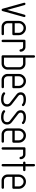

<svg xmlns="http://www.w3.org/2000/svg" viewBox="1463 -2139 686 3652"><g transform="rotate(90 1806.0 -313.0)"><path d="M31.7 -431.6Q31.7 -441.4 38.3 -448Q44.9 -454.6 54.7 -454.6Q62.5 -454.6 68.4 -449.7Q74.2 -444.8 76.2 -437.5L168 -107.9L259.8 -437.5Q262.2 -444.8 268.1 -449.7Q273.9 -454.6 281.7 -454.6Q291.5 -454.6 298.1 -448Q304.7 -441.4 304.7 -431.6Q304.7 -429.2 303.7 -425.8L189.9 -16.6Q187.5 -9.3 181.6 -4.6Q175.8 0 168.2 0Q160.6 0 154.5 -4.9Q148.4 -9.8 146.5 -16.6L32.7 -425.8Q31.7 -429.2 31.7 -431.6Z M377 -113.8V-327.1Q377 -383.3 417 -423.6Q457 -463.9 513.2 -463.9Q569.3 -463.9 609.4 -423.8Q649.4 -383.8 649.4 -327.1V-227.1Q649.4 -217.3 642.8 -210.9Q636.2 -204.6 627 -204.6H422.4V-113.8Q422.4 -85.4 442.4 -65.4Q462.4 -45.4 490.7 -45.4H627Q636.7 -45.4 643.1 -38.8Q649.4 -32.2 649.4 -22.7Q649.4 -13.2 642.8 -6.6Q636.2 0 627 0H490.7Q443.4 0 410.2 -33.2Q377 -66.4 377 -113.8ZM422.4 -250H604V-327.1Q604 -364.3 577.1 -391.1Q550.3 -418 513.2 -418Q476.1 -418 449.2 -391.4Q422.4 -364.7 422.4 -327.1Z M735.8 -22.9V-431.6Q735.8 -441.4 742.4 -448Q749 -454.6 758.8 -454.6H872.1Q909.2 -454.6 936.3 -427.7Q963.4 -400.9 963.4 -363.8Q963.4 -354 956.8 -347.4Q950.2 -340.8 940.4 -340.8Q930.7 -340.8 924.1 -347.4Q917.5 -354 917.5 -363.8Q917.5 -382.3 904.3 -395.8Q891.1 -409.2 872.1 -409.2H781.2V-22.9Q781.2 -13.2 774.7 -6.6Q768.1 0 758.5 0Q749 0 742.4 -6.6Q735.8 -13.2 735.8 -22.9Z M1031.2 -22.9V-613.8Q1031.2 -623.5 1037.8 -629.9Q1044.4 -636.2 1054 -636.2Q1063.5 -636.2 1070.1 -629.6Q1076.7 -623 1076.7 -613.8V-454.6H1190.4Q1237.8 -454.6 1271 -421.4Q1304.2 -388.2 1304.2 -340.8V-113.8Q1304.2 -66.4 1271 -33.2Q1237.8 0 1190.4 0H1054.2Q1044.4 0 1037.8 -6.6Q1031.2 -13.2 1031.2 -22.9ZM1076.7 -45.4H1190.4Q1218.8 -45.4 1238.8 -65.4Q1258.8 -85.4 1258.8 -113.8V-340.8Q1258.8 -369.1 1238.8 -389.2Q1218.8 -409.2 1190.4 -409.2H1076.7Z M1385.7 -113.8V-327.1Q1385.7 -383.3 1425.8 -423.6Q1465.8 -463.9 1522 -463.9Q1578.1 -463.9 1618.2 -423.8Q1658.2 -383.8 1658.2 -327.1V-227.1Q1658.2 -217.3 1651.6 -210.9Q1645 -204.6 1635.7 -204.6H1431.2V-113.8Q1431.2 -85.4 1451.2 -65.4Q1471.2 -45.4 1499.5 -45.4H1635.7Q1645.5 -45.4 1651.9 -38.8Q1658.2 -32.2 1658.2 -22.7Q1658.2 -13.2 1651.6 -6.6Q1645 0 1635.7 0H1499.5Q1452.1 0 1418.9 -33.2Q1385.7 -66.4 1385.7 -113.8ZM1431.2 -250H1612.8V-327.1Q1612.8 -364.3 1585.9 -391.1Q1559.1 -418 1522 -418Q1484.9 -418 1458 -391.4Q1431.2 -364.7 1431.2 -327.1Z M1735.4 -45.4Q1735.4 -55.2 1741.9 -61.8Q1748.5 -68.4 1758.3 -68.4Q1767.6 -68.4 1774.4 -61.5Q1799.3 -36.6 1872.1 -36.1Q1921.4 -36.1 1944.3 -57.1Q1962.9 -74.2 1962.9 -104.5Q1962.9 -137.7 1936.5 -158.2L1774.4 -284.7Q1735.8 -314.5 1735.4 -363.8Q1735.4 -409.7 1769.5 -436.5Q1804.7 -463.9 1867.2 -463.9Q1954.1 -463.9 1992.2 -424.8Q1999 -418 1999 -409.2Q1999 -399.4 1992.4 -392.8Q1985.8 -386.2 1976.6 -386.2Q1967.3 -386.2 1960.4 -393.1Q1947.3 -406.2 1926.5 -412.1Q1905.8 -418 1867.2 -418Q1820.3 -418 1797.9 -400.4Q1781.2 -387.2 1781.2 -363.8Q1781.2 -336.9 1801.8 -320.3L1964.8 -193.8Q2008.3 -159.7 2008.3 -104.5Q2008.3 -54.2 1974.6 -23.4Q1938.5 9.3 1872.1 9.3Q1780.8 9.3 1742.2 -29.8Q1735.4 -36.6 1735.4 -45.4Z M2076.2 -45.4Q2076.2 -55.2 2082.8 -61.8Q2089.4 -68.4 2099.1 -68.4Q2108.4 -68.4 2115.2 -61.5Q2140.1 -36.6 2212.9 -36.1Q2262.2 -36.1 2285.2 -57.1Q2303.7 -74.2 2303.7 -104.5Q2303.7 -137.7 2277.3 -158.2L2115.2 -284.7Q2076.7 -314.5 2076.2 -363.8Q2076.2 -409.7 2110.4 -436.5Q2145.5 -463.9 2208 -463.9Q2294.9 -463.9 2333 -424.8Q2339.8 -418 2339.8 -409.2Q2339.8 -399.4 2333.3 -392.8Q2326.7 -386.2 2317.4 -386.2Q2308.1 -386.2 2301.3 -393.1Q2288.1 -406.2 2267.3 -412.1Q2246.6 -418 2208 -418Q2161.1 -418 2138.7 -400.4Q2122.1 -387.2 2122.1 -363.8Q2122.1 -336.9 2142.6 -320.3L2305.7 -193.8Q2349.1 -159.7 2349.1 -104.5Q2349.1 -54.2 2315.4 -23.4Q2279.3 9.3 2212.9 9.3Q2121.6 9.3 2083 -29.8Q2076.2 -36.6 2076.2 -45.4Z M2421.9 -113.8V-327.1Q2421.9 -383.3 2461.9 -423.6Q2502 -463.9 2558.1 -463.9Q2614.3 -463.9 2654.3 -423.8Q2694.3 -383.8 2694.3 -327.1V-227.1Q2694.3 -217.3 2687.7 -210.9Q2681.2 -204.6 2671.9 -204.6H2467.3V-113.8Q2467.3 -85.4 2487.3 -65.4Q2507.3 -45.4 2535.6 -45.4H2671.9Q2681.6 -45.4 2688 -38.8Q2694.3 -32.2 2694.3 -22.7Q2694.3 -13.2 2687.7 -6.6Q2681.2 0 2671.9 0H2535.6Q2488.3 0 2455.1 -33.2Q2421.9 -66.4 2421.9 -113.8ZM2467.3 -250H2648.9V-327.1Q2648.9 -364.3 2622.1 -391.1Q2595.2 -418 2558.1 -418Q2521 -418 2494.1 -391.4Q2467.3 -364.7 2467.3 -327.1Z M2780.8 -22.9V-431.6Q2780.8 -441.4 2787.4 -448Q2793.9 -454.6 2803.7 -454.6H2917Q2954.1 -454.6 2981.2 -427.7Q3008.3 -400.9 3008.3 -363.8Q3008.3 -354 3001.7 -347.4Q2995.1 -340.8 2985.4 -340.8Q2975.6 -340.8 2969 -347.4Q2962.4 -354 2962.4 -363.8Q2962.4 -382.3 2949.2 -395.8Q2936 -409.2 2917 -409.2H2826.2V-22.9Q2826.2 -13.2 2819.6 -6.6Q2813 0 2803.5 0Q2793.9 0 2787.4 -6.6Q2780.8 -13.2 2780.8 -22.9Z M3076.2 -454.6H3099.1V-613.8Q3099.1 -623.5 3105.7 -629.9Q3112.3 -636.2 3121.8 -636.2Q3131.3 -636.2 3137.9 -629.6Q3144.5 -623 3144.5 -613.8V-454.6H3212.4Q3222.2 -454.6 3228.8 -448Q3235.4 -441.4 3235.4 -431.9Q3235.4 -422.4 3228.8 -415.8Q3222.2 -409.2 3212.4 -409.2H3144.5V-22.9Q3144.5 -13.2 3137.9 -6.6Q3131.3 0 3121.8 0Q3112.3 0 3105.7 -6.6Q3099.1 -13.2 3099.1 -22.9V-409.2H3076.2Q3066.4 -409.2 3060.1 -415.8Q3053.7 -422.4 3053.7 -431.9Q3053.7 -441.4 3060.3 -448Q3066.9 -454.6 3076.2 -454.6Z M3298.8 -113.8V-327.1Q3298.8 -383.3 3338.9 -423.6Q3378.9 -463.9 3435.1 -463.9Q3491.2 -463.9 3531.2 -423.8Q3571.3 -383.8 3571.3 -327.1V-227.1Q3571.3 -217.3 3564.7 -210.9Q3558.1 -204.6 3548.8 -204.6H3344.2V-113.8Q3344.2 -85.4 3364.3 -65.4Q3384.3 -45.4 3412.6 -45.4H3548.8Q3558.6 -45.4 3564.9 -38.8Q3571.3 -32.2 3571.3 -22.7Q3571.3 -13.2 3564.7 -6.6Q3558.1 0 3548.8 0H3412.6Q3365.2 0 3332 -33.2Q3298.8 -66.4 3298.8 -113.8ZM3344.2 -250H3525.9V-327.1Q3525.9 -364.3 3499 -391.1Q3472.2 -418 3435.1 -418Q3397.9 -418 3371.1 -391.4Q3344.2 -364.7 3344.2 -327.1Z"/></g></svg>

Font: OpenGost Type A TT
Style: Regular
Weight: 400
Version: Version 0.3